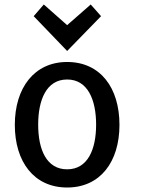

<svg xmlns="http://www.w3.org/2000/svg" viewBox="-20 -820 628 855"><path d="M512 -264C512 -100 427 15 279 15C131 15 46 -100 46 -264C46 -429 133 -544 279 -544C427 -544 512 -429 512 -264ZM408 -265C408 -375 371 -466 279 -466C186 -466 150 -374 150 -265C150 -154 187 -66 279 -66C371 -66 408 -155 408 -265ZM175 -800 279 -708 384 -800 430 -748 279 -593 130 -748Z"/></svg>

Font: Repo Medium
Style: Regular
Weight: 500
Designer: Stefan Peev
Foundry: Context Ltd
Version: Version 1.502